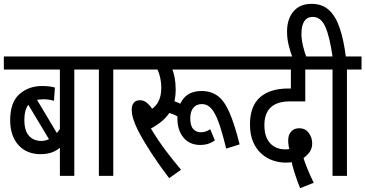

<svg xmlns="http://www.w3.org/2000/svg" viewBox="-20 -916 1903 1000"><path d="M443 -554H367V0H292V-197L314 -172Q295 -143 264 -128Q233 -113 192 -113Q119 -113 76 -160.5Q33 -208 33 -290Q33 -383 81 -425.5Q129 -468 199 -468Q219 -468 235.5 -466Q252 -464 266 -460L261 -391Q249 -395 234 -397Q219 -399 205 -399Q159 -399 133 -375.5Q107 -352 107 -290Q107 -234 131.5 -208Q156 -182 195 -182Q218 -182 238.5 -193Q259 -204 275 -222Q291 -240 301 -260L292 -216V-554H0V-622H443ZM156 -424 287 -205 252 -163 109 -401Z M570 -554V0H495V-554H431V-622H646V-554Z M946 -271Q924 -299 897.5 -313.5Q871 -328 836 -332L829 -397Q867 -397 897 -385.5Q927 -374 946 -358ZM1023 -161Q968 -161 936 -199Q904 -237 904 -299Q904 -364 936 -403Q968 -442 1030 -442Q1078 -442 1112.5 -417.5Q1147 -393 1174 -332.5Q1201 -272 1228 -164L1158 -142Q1137 -229 1118.5 -279.5Q1100 -330 1079.5 -352Q1059 -374 1032 -374Q1003 -374 987 -354.5Q971 -335 971 -300Q971 -260 987 -243.5Q1003 -227 1026 -227Q1040 -227 1052 -231.5Q1064 -236 1075 -243L1099 -185Q1067 -161 1023 -161ZM920 -622H1258V-554H920ZM845 -554 873 -566Q885 -538 890 -510Q895 -482 895 -448Q895 -394 877 -355Q859 -316 827.5 -288.5Q796 -261 753 -240L760 -257Q779 -224 804.5 -186Q830 -148 860.5 -109Q891 -70 923 -32L861 12Q808 -58 768.5 -118.5Q729 -179 700 -234Q683 -268 674.5 -295Q666 -322 666 -345Q666 -368 677 -381Q688 -394 709 -394Q730 -394 748 -378Q766 -362 784 -331L746 -335Q784 -351 802 -381.5Q820 -412 820 -458Q820 -489 812.5 -518.5Q805 -548 794 -565L838 -554H634V-622H954V-554Z M1543 64Q1527 24 1514 -16.5Q1501 -57 1496 -88L1490 -123Q1486 -140 1483.5 -155Q1481 -170 1481 -185Q1481 -214 1496.5 -231Q1512 -248 1538 -248Q1570 -248 1588 -224Q1606 -200 1606 -169Q1606 -144 1593.5 -125.5Q1581 -107 1557 -90L1544 -86Q1527 -78 1511 -73.5Q1495 -69 1469 -69Q1435 -69 1402 -80Q1369 -91 1342 -115Q1315 -139 1298.5 -176.5Q1282 -214 1282 -268Q1282 -363 1334 -409Q1386 -455 1481 -455H1521L1495 -423V-554H1243V-622H1652V-554H1570V-388H1490Q1424 -388 1390.5 -357Q1357 -326 1357 -264Q1357 -203 1386.5 -170.5Q1416 -138 1466 -138Q1479 -138 1494.5 -141Q1510 -144 1526 -154L1558 -102Q1567 -71 1581 -37Q1595 -3 1614 36Z M1504 -615Q1491 -649 1483 -683Q1475 -717 1475 -751Q1475 -817 1508.5 -856.5Q1542 -896 1603 -896Q1658 -896 1693.5 -863.5Q1729 -831 1750 -768Q1771 -705 1782 -615H1713Q1697 -727 1674 -777.5Q1651 -828 1609 -828Q1580 -828 1565 -805.5Q1550 -783 1550 -739Q1550 -711 1558 -677.5Q1566 -644 1577 -615ZM1787 -554V0H1712V-554H1648V-622H1863V-554Z"/></svg>

Font: Noto Sans Devanagari ExtraCondensed
Style: Regular
Weight: 400
Width: 2
Designer: Jelle Bosma - Monotype Design Team
Foundry: Monotype Imaging Inc.
Version: Version 2.006